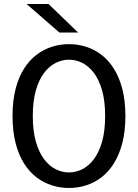

<svg xmlns="http://www.w3.org/2000/svg" viewBox="-20 -926 690 957"><path d="M324 11Q281 11 239.8 -1.8Q198.5 -14.5 162.8 -41.5Q127 -68.5 100 -111Q73 -153.5 57.8 -212.2Q42.5 -271 42.5 -348Q42.5 -424.5 57.8 -483.2Q73 -542 100 -584.2Q127 -626.5 162.8 -653.5Q198.5 -680.5 239.8 -693.2Q281 -706 324 -706Q367 -706 408 -693.2Q449 -680.5 484.8 -653.5Q520.5 -626.5 547.2 -584.2Q574 -542 589.5 -483.2Q605 -424.5 605 -348Q605 -271 589.5 -212.2Q574 -153.5 547.2 -111Q520.5 -68.5 484.8 -41.5Q449 -14.5 408 -1.8Q367 11 324 11ZM324 -66.5Q358 -66.5 390 -82.5Q422 -98.5 447.8 -132.5Q473.5 -166.5 488.8 -219.8Q504 -273 504 -348Q504 -422.5 488.8 -475.8Q473.5 -529 447.8 -562.8Q422 -596.5 390 -612.5Q358 -628.5 324 -628.5Q290 -628.5 257.8 -612.5Q225.5 -596.5 199.8 -562.8Q174 -529 158.8 -475.8Q143.5 -422.5 143.5 -348Q143.5 -273 158.8 -219.8Q174 -166.5 199.8 -132.5Q225.5 -98.5 257.8 -82.5Q290 -66.5 324 -66.5ZM276 -764 112.5 -906H222L369 -764Z"/></svg>

Font: Trispace Thin
Style: Regular
Weight: 400
Version: Version 1.210